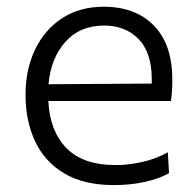

<svg xmlns="http://www.w3.org/2000/svg" viewBox="-20 -526 568 556"><path d="M310 10Q223 10 166.2 -23.8Q109.5 -57.5 81.8 -116.5Q54 -175.5 54 -251Q54 -325.5 81.8 -383Q109.5 -440.5 160.2 -473.5Q211 -506.5 280.5 -506.5Q372.5 -506.5 425.8 -451.8Q479 -397 479 -295.5Q479 -259.5 475 -233.5H120Q124 -147.5 171.8 -97.8Q219.5 -48 315 -48Q351.5 -48 391.2 -56.8Q431 -65.5 466 -85L469.5 -24.5Q441 -8.5 399.2 0.8Q357.5 10 310 10ZM281.5 -452Q211 -452 169 -404.5Q127 -357 120.5 -282L419.5 -284Q419.5 -290 419.5 -296.5Q419.5 -374 381.2 -413Q343 -452 281.5 -452Z"/></svg>

Font: Commissioner Light
Style: Regular
Weight: 300
Designer: Kostas Bartsokas
Foundry: Kostas Bartsokas
Version: Version 1.000; ttfautohint (v1.8.3)